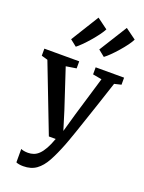

<svg xmlns="http://www.w3.org/2000/svg" viewBox="-202 -974 990 1317"><g transform="rotate(20 293.0 -315.0)"><path d="M141 252Q124.5 252 110.8 249.5Q97 247 89 243V145Q95.5 149 110 151.8Q124.5 154.5 140.5 154.5Q162 154.5 181.8 147.5Q201.5 140.5 219.2 123.2Q237 106 254 76Q271 46 287.5 0H237.5L48 -491L2.5 -504V-555.5H257V-504L181.5 -492L276.5 -204L318 -69.5L356.5 -205L442.5 -492L377 -504V-555.5H584.5V-504L534.5 -492Q507 -407 482.2 -333.2Q457.5 -259.5 437.2 -199.5Q417 -139.5 401.8 -94.8Q386.5 -50 376.2 -22.2Q366 5.5 362.5 14.5Q332.5 91 303.5 144Q274.5 197 236.2 224.5Q198 252 141 252ZM404.5 -642 358.5 -679 485.5 -882.5 563.5 -825.5Q555 -807 535.5 -780.5Q516 -754 491.5 -726Q467 -698 444 -675.5Q421 -653 405.5 -642ZM200 -642 153 -679 279 -882.5 357 -825Q347.5 -806 327.8 -779.2Q308 -752.5 284.2 -725Q260.5 -697.5 238 -675.2Q215.5 -653 201 -642Z"/></g></svg>

Font: Merriweather SemiBold
Style: Regular
Weight: 600
Version: Version 2.100